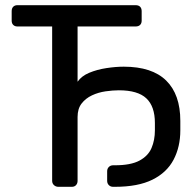

<svg xmlns="http://www.w3.org/2000/svg" viewBox="-20 -720 753 740"><path d="M205 0Q195 0 188 -6.5Q181 -13 181 -23V-618H47Q37 -618 31 -624Q25 -630 25 -640V-677Q25 -688 31 -694Q37 -700 47 -700H503Q514 -700 520 -694Q526 -688 526 -677V-640Q526 -630 520 -624Q514 -618 503 -618H279V-405Q294 -427 324 -439.5Q354 -452 390 -457.5Q426 -463 457 -463Q566 -463 620.5 -409.5Q675 -356 675 -254V-218Q675 -154 649 -104.5Q623 -55 567.5 -27.5Q512 0 423 0H416Q406 0 399.5 -6.5Q393 -13 393 -23V-60Q393 -70 399.5 -76.5Q406 -83 416 -83H423Q484 -83 517.5 -101Q551 -119 564 -149.5Q577 -180 577 -218V-246Q577 -310 544 -341Q511 -372 438 -372Q415 -372 387 -368Q359 -364 334.5 -352.5Q310 -341 294.5 -321Q279 -301 279 -269V-23Q279 -13 273 -6.5Q267 0 257 0Z"/></svg>

Font: Rubik Light
Style: Regular
Weight: 400
Version: Version 2.101